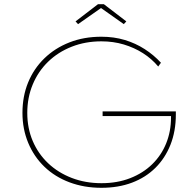

<svg xmlns="http://www.w3.org/2000/svg" viewBox="-20 -885 932 915"><path d="M463 10Q381 10 311.5 -16Q242 -42 192 -90Q142 -138 114.5 -204Q87 -270 87 -347Q87 -426 114 -492Q141 -558 191.5 -607Q242 -656 311 -683Q380 -710 463 -710Q523 -710 574.5 -694.5Q626 -679 669.5 -651Q713 -623 747 -586L734 -568Q703 -605 661.5 -631.5Q620 -658 570 -673Q520 -688 463 -688Q387 -688 322 -662.5Q257 -637 209.5 -591Q162 -545 136 -482.5Q110 -420 110 -347Q110 -274 136 -213Q162 -152 209.5 -107Q257 -62 322 -37Q387 -12 464 -12Q539 -12 600.5 -36Q662 -60 705.5 -102.5Q749 -145 772 -202Q795 -259 795 -325V-339L803 -332H469V-354H818Q818 -349 818 -346Q818 -343 818 -341.5Q818 -340 818 -339Q818 -260 792.5 -195.5Q767 -131 720.5 -85Q674 -39 609 -14.5Q544 10 463 10ZM352 -770 340 -783 447 -865H475L582 -783L570 -770L454 -852H469Z"/></svg>

Font: Lexend Exa Thin
Style: Regular
Weight: 250
Designer: Bonnie Shaver-Troup, Thomas Jockin
Foundry: Lexend
Version: Version 1.007